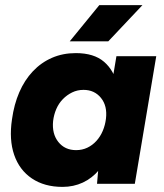

<svg xmlns="http://www.w3.org/2000/svg" viewBox="-20 -720 641 752"><path d="M360 0 368 -93 436 -500H592L508 0ZM225 12Q154 12 105 -21Q56 -54 35.5 -113.5Q15 -173 27 -253Q35 -311 55.5 -358.5Q76 -406 108.5 -440.5Q141 -475 183.5 -493.5Q226 -512 277 -512Q348 -512 387.5 -478Q427 -444 440 -385Q453 -326 442 -248Q434 -186 415.5 -137.5Q397 -89 369 -55.5Q341 -22 304.5 -5Q268 12 225 12ZM278 -132Q302 -132 322 -141.5Q342 -151 357.5 -168Q373 -185 382.5 -207.5Q392 -230 395 -255Q401 -305 375.5 -336.5Q350 -368 307 -368Q283 -368 262.5 -358Q242 -348 226 -331.5Q210 -315 200.5 -293Q191 -271 188 -246Q183 -196 208.5 -164Q234 -132 278 -132ZM253 -558 369 -700H538L404 -558Z"/></svg>

Font: Figtree ExtraBold
Style: Italic
Weight: 800
Italic angle: -9.5°
Foundry: Erik Kennedy
Version: Version 2.001;gftools[0.9.30]